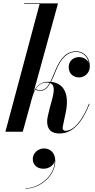

<svg xmlns="http://www.w3.org/2000/svg" viewBox="-20 -770 556 1122"><path d="M503.5 -162.5 500 -164C457 -53.5 404.5 -5.5 362.5 -5.5C352 -5.5 346 -13 346 -21.5C346 -23.5 346.5 -28.5 347 -31L366.5 -124C386 -238.5 341 -285.5 278 -291.5C288 -310 297 -333 307.5 -358.5C334.5 -423.5 369 -466.5 424 -466.5C464.5 -466.5 491.5 -440 499 -402.5C489.5 -423.5 465.5 -436.5 442.5 -436.5C407 -436.5 381.5 -412 381.5 -378.5C381.5 -339.5 408.5 -317.5 442 -317.5C474.5 -317.5 505 -343.5 505 -382C505 -432 474 -470 424 -470C367 -470 332.5 -428 303.5 -359.5C293 -334.5 284 -311 274 -291.5C271 -292 267.5 -292 264.5 -292C232 -292 199.5 -282 177 -233.5L319 -750H121V-746.5H211.5L11.5 0H113L168 -200C172.5 -215.5 178.5 -232 187 -246.5C191.5 -243 202.5 -239.5 215.5 -239.5C241.5 -239.5 259 -257 274 -284.5C313.5 -267.5 285 -194.5 272 -143.5L259.5 -91.5C257 -82.5 255.5 -68.5 255.5 -60.5C255.5 -12 281.5 10 327.5 10C404 10 459 -51 503.5 -162.5ZM254.5 -287.5C261 -287.5 266 -287 270.5 -285.5C256.5 -260 240 -243 215.5 -243C202.5 -243 195 -246 188.5 -249.5C202.5 -271.5 222.5 -287.5 254.5 -287.5ZM171.5 159C171.5 190.5 193 216 234.5 216C264 216 293 199 299.5 170.5C300.5 257 209.5 330 128.5 330V332.5C213.5 332.5 303 258 303 171C303 123 274 97.5 237 97.5C200.5 97.5 171.5 126.5 171.5 159Z"/></svg>

Font: Bodoni* 48pt Medium
Style: Italic
Weight: 500
Italic angle: -13°
Version: Version 2.3